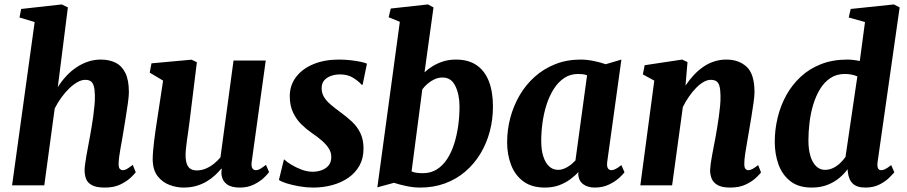

<svg xmlns="http://www.w3.org/2000/svg" viewBox="-20 -837 4094 867"><path d="M454 10Q414.5 10 394.8 -1Q375 -12 368.5 -29.8Q362 -47.5 362 -68.5Q362 -80.5 364.5 -97.2Q367 -114 370.2 -134Q373.5 -154 377.8 -175.5Q382 -197 385.5 -217Q389 -237 393.2 -261Q397.5 -285 400.8 -310Q404 -335 406.5 -359.5Q409 -384 408.5 -405.5Q408 -434 403.2 -449.2Q398.5 -464.5 389.2 -470.5Q380 -476.5 365 -476.5Q348.5 -476.5 330 -466.2Q311.5 -456 292.8 -438Q274 -420 257 -396.5Q240 -373 227 -347L180 0H34.5L136.5 -737.5L68 -758L75.5 -796.5L259 -817L286.5 -803.5L241 -443.5Q258 -470.5 279 -493.2Q300 -516 325 -532.8Q350 -549.5 377.8 -558.8Q405.5 -568 435.5 -568Q473 -568 501.5 -554Q530 -540 546 -507.8Q562 -475.5 562 -420.5Q562 -404.5 557.8 -373.5Q553.5 -342.5 548 -308.2Q542.5 -274 538 -247Q535 -228.5 531.5 -208Q528 -187.5 524.2 -167.5Q520.5 -147.5 518.2 -129.5Q516 -111.5 515.5 -97.5Q515.5 -79.5 521.5 -74Q527.5 -68.5 534 -68.5Q543 -68.5 552.5 -73.8Q562 -79 579.5 -92.5L593 -59Q588 -52 570.5 -35.2Q553 -18.5 524 -4.2Q495 10 454 10Z M808 10Q777.5 10 745.8 -1.8Q714 -13.5 692.2 -41Q670.5 -68.5 669.5 -116Q669.5 -133.5 671.2 -154.5Q673 -175.5 675.8 -198.8Q678.5 -222 682 -246Q685.5 -270 689 -292.5L716.5 -473L656 -509L664 -551L845 -567.5L869 -556L836 -288.5Q833.5 -267 830.2 -245.2Q827 -223.5 824.2 -203.5Q821.5 -183.5 819.8 -166.8Q818 -150 818 -137.5Q818 -112 823.8 -96.5Q829.5 -81 840.8 -74.2Q852 -67.5 869 -67.5Q890 -67.5 909.5 -75.8Q929 -84 945.8 -97.5Q962.5 -111 975.5 -126.5L1034.5 -563.5H1180L1116.5 -105.5Q1114 -86 1119.5 -77.2Q1125 -68.5 1135.5 -68.5Q1144.5 -68.5 1153.5 -73.5Q1162.5 -78.5 1181 -92.5L1195 -60Q1190 -52 1172.8 -35.2Q1155.5 -18.5 1127.5 -4.2Q1099.5 10 1063 10Q1024.5 10 1004.8 -4.8Q985 -19.5 981 -44Q980.5 -47 980 -50.5Q979.5 -54 979.8 -58Q980 -62 980.5 -66.2Q981 -70.5 981.5 -74.5L979.5 -75.5Q966.5 -60 950.2 -45Q934 -30 913 -17.5Q892 -5 866.2 2.5Q840.5 10 808 10Z M1617.5 -454.5H1612.5Q1602.5 -467.5 1577 -484.2Q1551.5 -501 1516 -501Q1493.5 -501 1474.5 -494.2Q1455.5 -487.5 1444 -474Q1432.5 -460.5 1432.5 -439.5Q1432 -419 1442 -401Q1452 -383 1471.8 -366Q1491.5 -349 1519.5 -328.5Q1546.5 -309 1569.8 -287.2Q1593 -265.5 1607.2 -236.2Q1621.5 -207 1621.5 -166Q1621.5 -121.5 1603 -88.8Q1584.5 -56 1552.5 -34Q1520.5 -12 1479.8 -1Q1439 10 1394 10Q1364 10 1332 4.5Q1300 -1 1274.5 -9Q1249 -17 1239.5 -24.5L1262 -116.5H1264Q1274 -106.5 1294.8 -93.8Q1315.5 -81 1341.2 -71.2Q1367 -61.5 1392.5 -61.5Q1412 -61.5 1431.2 -68Q1450.5 -74.5 1463.2 -89.2Q1476 -104 1476 -128Q1476 -149.5 1464.2 -167.5Q1452.5 -185.5 1432.5 -202.8Q1412.5 -220 1386 -238Q1363.5 -253.5 1341 -275.5Q1318.5 -297.5 1303.5 -328.8Q1288.5 -360 1288.5 -402.5Q1288.5 -452 1316.8 -489.2Q1345 -526.5 1395 -547.2Q1445 -568 1510.5 -568Q1537.5 -568 1563.5 -565Q1589.5 -562 1609.2 -557.8Q1629 -553.5 1637 -549.5Z M1897 -510.5Q1913 -525.5 1934.2 -538.5Q1955.5 -551.5 1981.8 -559.8Q2008 -568 2038.5 -568Q2095 -568 2132 -542.8Q2169 -517.5 2187.5 -470Q2206 -422.5 2206 -356Q2206 -297 2191.5 -242.8Q2177 -188.5 2149 -142.5Q2121 -96.5 2081 -62.2Q2041 -28 1989.8 -9Q1938.5 10 1877 10Q1847 10 1814.2 3Q1781.5 -4 1759 -11.5L1684 9L1785.5 -738.5L1735 -759L1744.5 -798.5L1912.5 -817L1937.5 -803.5ZM1838.5 -63Q1849.5 -58 1862.5 -56.5Q1875.5 -55 1890 -55Q1925.5 -55 1952.5 -72Q1979.5 -89 1999 -118.8Q2018.5 -148.5 2030.8 -187.2Q2043 -226 2049 -269Q2055 -312 2055 -355.5Q2055 -410 2036.2 -448.5Q2017.5 -487 1979 -487Q1959.5 -487 1942.5 -479.2Q1925.5 -471.5 1911.5 -459.5Q1897.5 -447.5 1887 -433.5Z M2722 -106.5Q2719.5 -86 2725 -77.2Q2730.5 -68.5 2741 -68.5Q2748.5 -68.5 2759 -73.5Q2769.5 -78.5 2786 -91.5L2800 -59Q2794.5 -51 2776.5 -34.2Q2758.5 -17.5 2730.2 -3.8Q2702 10 2665.5 10Q2634.5 10 2614 -4.8Q2593.5 -19.5 2591 -49.5L2592 -60.5Q2576.5 -43 2554.2 -26.8Q2532 -10.5 2503.8 -0.2Q2475.5 10 2440.5 10Q2381 10 2343.2 -18Q2305.5 -46 2287.8 -92.5Q2270 -139 2270 -194.5Q2270 -250.5 2284.2 -304.5Q2298.5 -358.5 2326.2 -406.2Q2354 -454 2394.5 -490.2Q2435 -526.5 2487.2 -547.2Q2539.5 -568 2602.5 -568Q2630 -568 2661.8 -561.5Q2693.5 -555 2715 -547L2786 -568ZM2631 -497Q2621.5 -500.5 2611.2 -501.8Q2601 -503 2591 -503Q2555 -503 2527.8 -484.8Q2500.5 -466.5 2480.8 -435.5Q2461 -404.5 2448.2 -365Q2435.5 -325.5 2429.8 -283.2Q2424 -241 2424 -200.5Q2424 -159.5 2433.5 -130.2Q2443 -101 2460 -85.5Q2477 -70 2500 -70Q2512 -70 2522.8 -73.8Q2533.5 -77.5 2543.5 -83.5Q2553.5 -89.5 2562.2 -97Q2571 -104.5 2578.5 -112.5Z M3075.5 -450.5Q3092.5 -476 3112.5 -497.5Q3132.5 -519 3155.5 -535Q3178.5 -551 3204.8 -559.5Q3231 -568 3260 -568Q3316 -568 3351.5 -535.5Q3387 -503 3387 -420.5Q3387 -404.5 3382.8 -373.5Q3378.5 -342.5 3372.8 -308.2Q3367 -274 3362.5 -247Q3358.5 -222 3353.5 -194.5Q3348.5 -167 3344.8 -141.5Q3341 -116 3341 -97.5Q3341 -79.5 3346.5 -74Q3352 -68.5 3358.5 -68.5Q3367 -68.5 3377 -73.5Q3387 -78.5 3403.5 -91.5L3416.5 -58.5Q3412 -51.5 3394.5 -34.8Q3377 -18 3347.8 -4Q3318.5 10 3277.5 10Q3239 10 3219.5 -1.8Q3200 -13.5 3193.2 -31.5Q3186.5 -49.5 3186.5 -68.5Q3187 -80.5 3189.2 -97.2Q3191.5 -114 3195.2 -134Q3199 -154 3203 -175.5Q3207 -197 3211 -217Q3214.5 -237 3218.5 -261Q3222.5 -285 3226 -310Q3229.5 -335 3231.8 -359.5Q3234 -384 3233.5 -405.5Q3233 -434 3228.5 -449.2Q3224 -464.5 3214.5 -470.5Q3205 -476.5 3189.5 -476.5Q3174 -476.5 3157 -466.8Q3140 -457 3123.5 -440.2Q3107 -423.5 3091.5 -401.2Q3076 -379 3063.5 -354L3015 0H2871.5L2934.5 -473L2883 -501L2891 -542.5L3060.5 -568L3084.5 -556.5Z M3943 -106.5Q3940.5 -88.5 3944.2 -78.5Q3948 -68.5 3959 -68.5Q3967 -68.5 3977 -73.2Q3987 -78 4004.5 -91.5L4018.5 -58.5Q4012.5 -52 3996 -35.2Q3979.5 -18.5 3952.2 -4.2Q3925 10 3887.5 10Q3849.5 10 3830.8 -8Q3812 -26 3808.5 -61L3807.5 -73Q3793.5 -53.5 3771 -34.2Q3748.5 -15 3717 -2.5Q3685.5 10 3645.5 10Q3585.5 10 3548.8 -19Q3512 -48 3495.2 -95Q3478.5 -142 3478.5 -196.5Q3478.5 -251.5 3491.5 -305.5Q3504.5 -359.5 3530.5 -406.8Q3556.5 -454 3595.5 -490.2Q3634.5 -526.5 3687.2 -547.2Q3740 -568 3806.5 -568Q3819.5 -568 3834 -566.2Q3848.5 -564.5 3862.5 -561.5L3886 -737.5L3812.5 -758L3821.5 -796.5L4016.5 -817L4042.5 -803.5ZM3851.5 -492Q3839.5 -497.5 3825 -500.2Q3810.5 -503 3794.5 -503Q3757.5 -503 3729.8 -484.5Q3702 -466 3683 -434.8Q3664 -403.5 3652.2 -364.5Q3640.5 -325.5 3635.5 -283.5Q3630.5 -241.5 3630.5 -202.5Q3630.5 -163.5 3639.2 -133.5Q3648 -103.5 3665 -86.8Q3682 -70 3705 -70Q3725 -70 3742.2 -78.5Q3759.5 -87 3773.8 -100.5Q3788 -114 3798 -128.5Z"/></svg>

Font: Merriweather ExtraBold
Style: Italic
Weight: 800
Italic angle: -7.8°
Version: Version 2.101